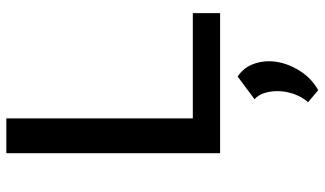

<svg xmlns="http://www.w3.org/2000/svg" viewBox="-224 -474 1000 591"><g transform="rotate(-90 275.5 -178.0)"><path d="M100 0V-658H207V0ZM134 0V-84H531V0ZM294 302 257 271Q274 251 282.5 226Q291 201 291 177Q291 153 284.5 134.5Q278 116 266 106L336 54Q361 71 372 96.5Q383 122 383 150Q383 193 359 236Q335 279 294 302Z"/></g></svg>

Font: Ysabeau SC SemiBold
Style: Regular
Weight: 600
Designer: Christian Thalmann (Catharsis Fonts)
Version: Version 2.001;gftools[0.9.30]; featfreeze: smcp